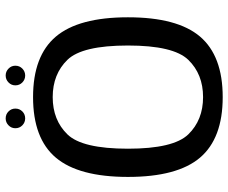

<svg xmlns="http://www.w3.org/2000/svg" viewBox="-85 -735 824 694"><g transform="rotate(-90 327.0 -388.0)"><path d="M323 5Q472 5 541.8 -77Q611.5 -159 611.5 -337.5Q611.5 -515.5 541.8 -598Q472 -680.5 323 -680.5Q173.5 -680.5 104 -598Q34.5 -515.5 34.5 -337.5Q34.5 -159 104.2 -77Q174 5 323 5ZM323 -66Q240 -66 188.2 -119.5Q136.5 -173 136.5 -337.5Q136.5 -503 188.2 -556.2Q240 -609.5 323 -609.5Q406 -609.5 457.8 -556.2Q509.5 -503 509.5 -337.5Q509.5 -173 457.8 -119.5Q406 -66 323 -66ZM246 -709Q261 -709 271.2 -719.2Q281.5 -729.5 281.5 -744.5Q281.5 -759 271.2 -769.2Q261 -779.5 246 -779.5Q231.5 -779.5 221 -769.2Q210.5 -759 210.5 -744.5Q210.5 -729.5 221 -719.2Q231.5 -709 246 -709ZM401 -709Q415.5 -709 426 -719.2Q436.5 -729.5 436.5 -744.5Q436.5 -759 426 -769.2Q415.5 -779.5 401 -779.5Q386.5 -779.5 376 -769.2Q365.5 -759 365.5 -744.5Q365.5 -729.5 376 -719.2Q386.5 -709 401 -709Z"/></g></svg>

Font: Anybody UltraCondensed Thin
Style: Regular
Weight: 400
Version: Version 1.111